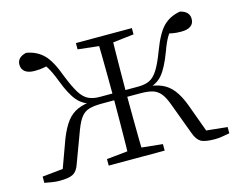

<svg xmlns="http://www.w3.org/2000/svg" viewBox="-79 -642 963 769"><g transform="rotate(-15 402.0 -257.0)"><path d="M19 0V-26L137 -38L97 -14L147 -151Q164 -193 182.5 -217Q201 -241 227 -252.5Q253 -264 292 -267L288 -257Q250 -265 226.5 -292.5Q203 -320 180 -381Q165 -420 152.5 -440Q140 -460 121 -479L167 -453Q151 -449 135.5 -446Q120 -443 98 -443Q72 -443 58.5 -453.5Q45 -464 45 -483Q45 -513 83 -522Q125 -515 153 -488Q181 -461 206 -392Q225 -344 241 -318.5Q257 -293 276.5 -284Q296 -275 323 -275H402V-247H324Q292 -247 272 -241.5Q252 -236 238.5 -219.5Q225 -203 212 -169L164 -40Q155 -12 138 -2Q121 8 80 8Q66 8 50.5 5.5Q35 3 19 0ZM786 0Q770 3 754.5 5.5Q739 8 725 8Q683 8 666.5 -2Q650 -12 640 -40L592 -169Q580 -203 566 -219.5Q552 -236 532.5 -241.5Q513 -247 481 -247H402V-275H482Q510 -275 529 -284Q548 -293 564 -318.5Q580 -344 598 -392Q624 -461 651.5 -488Q679 -515 721 -522Q759 -513 759 -482Q759 -463 745.5 -453Q732 -443 706 -443Q684 -443 669 -446Q654 -449 639 -453L683 -479Q664 -460 651.5 -440Q639 -420 625 -381Q602 -320 579 -292.5Q556 -265 516 -257L512 -267Q551 -264 577 -252.5Q603 -241 622 -217Q641 -193 657 -151L707 -14L668 -38L786 -26ZM372 0Q373 -24 373.5 -65.5Q374 -107 374.5 -156.5Q375 -206 375 -253V-270Q375 -310 374.5 -356Q374 -402 373.5 -443Q373 -484 372 -508H432Q431 -484 430.5 -443Q430 -402 429.5 -356Q429 -310 429 -270V-253Q429 -206 429.5 -156.5Q430 -107 430.5 -65.5Q431 -24 432 0ZM286 0V-27L393 -38H413L518 -27V0ZM286 -482V-508H518V-482L413 -470H393Z"/></g></svg>

Font: Noto Serif TC
Style: Regular
Weight: 200
Designer: Ryoko NISHIZUKA 西塚涼子 (kana & ideographs); Frank Grießhammer (Latin, Greek & Cyrillic); Wenlong ZHANG 张文龙 (bopomofo); San
Foundry: Adobe
Version: Version 2.001;hotconv 1.1.0;makeotfexe 2.6.0